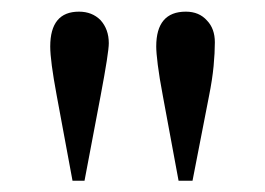

<svg xmlns="http://www.w3.org/2000/svg" viewBox="-20 -725 464 336"><path d="M292.5 -408.7 265.1 -556.6Q258.8 -589.8 256.1 -611.6Q253.4 -633.3 253.4 -643.6Q253.4 -704.6 305.2 -704.6Q328.6 -704.6 342.3 -689Q356 -674.8 356 -650.9Q356 -632.8 353.8 -609.4Q351.6 -585.9 345.7 -556.6L316.9 -408.7ZM106.9 -408.7 79.1 -558.6Q67.9 -618.7 67.9 -643.6Q67.9 -704.6 118.2 -704.6Q141.1 -704.6 155.8 -689.9Q170.4 -673.8 170.4 -649.4Q170.4 -633.3 156.2 -558.1L127.9 -408.7Z"/></svg>

Font: Nuosu SIL
Style: Regular
Weight: 400
Designer: Peter Constable, Alex Kotlar, Peter Martin
Foundry: SIL International
Version: Version 2.300